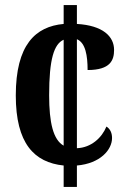

<svg xmlns="http://www.w3.org/2000/svg" viewBox="-20 -734 496 754"><path d="M230 -84V0H282V-84C374 -92 420 -146 420 -192C420 -210 414 -227 398 -237C380 -193 338 -154 282 -152V-580C316 -566 324 -515 324 -459C414 -459 428 -498 428 -538C428 -591 384 -634 282 -640V-714H230V-640C119 -630 42 -558 42 -359C42 -171 114 -96 230 -84ZM230 -578V-162C189 -185 173 -252 173 -360C173 -502 192 -561 230 -578Z"/></svg>

Font: Noto Serif Sinhala ExtraCondensed
Style: Bold
Weight: 700
Width: 2
Designer: Jelle Bosma - Monotype Design Team
Foundry: Monotype Imaging Inc.
Version: Version 2.007